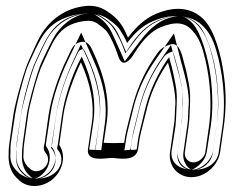

<svg xmlns="http://www.w3.org/2000/svg" viewBox="-20 -571 782 648"><path d="M633 -23C614 -23 601 -39 604 -58L616 -142C617 -150 618 -159 619 -168L621 -211C622 -235 623 -259 617 -290C611 -320 607 -340 603 -352C596 -375 589 -434 552 -420C538 -415 524 -409 514 -395C474 -341 446 -282 429 -219C423 -195 417 -175 414 -161C408 -136 403 -119 400 -95L399 -89C389 -89 378 -88 364 -88C350 -88 337 -89 330 -89L340 -157C351 -232 334 -312 294 -397C286 -414 277 -437 248 -428C229 -422 223 -409 215 -392L205 -371C179 -318 153 -243 144 -183L131 -90C130 -80 122 -69 135 -54C141 -47 143 -38 142 -28C139 -1 101 20 80 -3L73 -9C62 -22 58 -34 59 -46C60 -59 59 -72 62 -90L75 -183C77 -200 84 -229 95 -270C106 -310 116 -339 123 -353C138 -384 152 -420 170 -446C192 -478 221 -493 258 -499C279 -502 293 -502 308 -492C326 -480 337 -469 341 -464C355 -444 368 -415 380 -379C380 -379 391 -337 423 -376C427 -381 430 -385 434 -392C463 -439 493 -467 522 -479C573 -500 605 -495 629 -468C642 -454 655 -435 665 -400C686 -328 698 -234 685 -142L673 -58C670 -39 651 -23 633 -23ZM626 27C672 27 716 -12 723 -58L735 -142C743 -198 744 -255 736 -313C728 -379 706 -466 668 -505C629 -545 573 -552 508 -525C472 -510 441 -483 412 -444C394 -486 380 -508 340 -534C316 -550 288 -555 256 -549C206 -541 162 -514 130 -471C109 -443 94 -403 78 -369C63 -339 31 -224 25 -183L12 -90C9 -72 9 -57 9 -41C9 -16 17 10 35 28L41 34C71 66 126 64 162 30C195 -2 202 -49 180 -82C180 -83 181 -87 181 -90L194 -183C202 -239 229 -310 253 -361C287 -285 299 -217 290 -157L277 -68C270 -22 339 -38 357 -38C375 -38 439 -22 446 -68L450 -95C451 -103 453 -112 455 -121C463 -153 468 -175 478 -213C492 -265 515 -314 547 -360C554 -332 577 -254 571 -210V-208L569 -164C568 -156 567 -149 566 -142L554 -58C547 -12 580 27 626 27ZM633 2C599 2 575 -29 580 -62L592 -146C593 -153 593 -162 594 -170L596 -212C597 -235 597 -258 592 -286C586 -316 582 -334 579 -344C573 -363 568 -390 562 -397H561C548 -392 540 -388 534 -380C496 -328 469 -273 453 -213C447 -189 442 -170 439 -156C433 -130 427 -113 424 -91L421 -65L400 -64C390 -64 379 -63 364 -63C349 -63 337 -64 329 -64L301 -65L315 -161C325 -230 311 -304 272 -386C262 -407 263 -407 255 -404C247 -401 246 -400 237 -381L227 -360C202 -310 177 -235 169 -179L156 -86C155 -76 152 -73 152 -72L154 -70C164 -57 169 -41 167 -25C163 10 129 36 95 32C83 30 73 26 62 15L55 8L54 7C39 -10 34 -29 35 -48C36 -58 34 -73 37 -94L51 -187C54 -206 60 -236 71 -277C82 -318 92 -347 100 -364C114 -393 129 -431 150 -460C176 -497 212 -517 254 -524C277 -528 301 -526 322 -512C342 -499 353 -489 361 -478C377 -455 390 -429 403 -391L404 -392C406 -395 408 -398 412 -405C443 -455 477 -487 513 -502C569 -525 615 -521 648 -485C663 -469 678 -445 689 -407C711 -332 724 -235 710 -138L698 -54C693 -22 664 2 633 2ZM626 2C659 2 694 -29 699 -62L711 -146C719 -199 718 -254 711 -310C703 -374 680 -456 650 -487C619 -518 577 -527 518 -502C487 -489 459 -466 432 -429L406 -394L389 -434C372 -474 362 -489 326 -513C308 -525 289 -530 261 -524C217 -517 178 -494 150 -456C132 -432 117 -393 100 -358C88 -333 55 -215 50 -179L37 -86C35 -70 34 -56 34 -40C34 -20 40 -2 52 10L59 17C78 37 116 38 144 12C170 -12 173 -47 159 -69L154 -76L155 -85C155 -86 155 -90 156 -94L170 -187C179 -247 205 -320 230 -372L253 -421L276 -371C311 -292 324 -219 314 -153L302 -64C302 -63 301 -63 301 -62C310 -59 339 -63 357 -63C394 -63 419 -56 421 -72L425 -99C426 -108 428 -116 430 -126C438 -158 443 -180 453 -219C468 -274 492 -326 526 -374L557 -419L571 -366C578 -339 604 -263 596 -206L594 -162C593 -153 592 -145 591 -138L579 -54C575 -25 593 -2 619 2ZM633 2C564 2 556 -41 559 -60L572 -144C573 -152 573 -160 574 -169L576 -212C577 -236 578 -259 572 -288C566 -318 562 -338 559 -348C556 -357 554 -366 551 -378C549 -375 546 -372 544 -369C512 -321 488 -270 473 -215C467 -191 462 -172 459 -158C453 -133 448 -116 445 -93L441 -66L403 -64C392 -63 379 -63 364 -63H349C340 -63 332 -64 326 -64L281 -66L295 -159C305 -228 292 -301 256 -380L248 -365C222 -314 197 -239 189 -181L176 -88C174 -72 170 -71 176 -64C186 -52 188 -40 187 -27C185 -5 163 34 98 32C70 31 50 20 40 9L33 2C19 -14 14 -32 15 -47C16 -59 14 -73 17 -92L31 -185C34 -203 40 -233 51 -274C62 -315 71 -344 79 -360C93 -390 108 -426 128 -455C153 -491 191 -514 245 -523C260 -525 280 -528 301 -524C319 -521 333 -515 343 -508C363 -494 376 -483 383 -473C392 -459 401 -445 409 -426C435 -460 460 -484 495 -499C525 -512 561 -521 600 -515C623 -511 640 -503 653 -494C659 -489 664 -484 669 -479C684 -463 698 -441 709 -404C731 -330 744 -235 730 -140L718 -56C715 -34 695 2 633 2ZM626 2C630 2 672 -18 678 -60L691 -144C699 -198 698 -254 691 -311C683 -375 659 -462 629 -493C603 -520 585 -521 553 -511C548 -509 542 -508 536 -505C510 -494 482 -471 454 -434L401 -364L368 -438C350 -479 340 -495 306 -518C292 -528 286 -528 272 -525H270H269C238 -520 201 -500 172 -461C154 -436 138 -397 121 -363C108 -337 75 -219 70 -181L57 -88C55 -71 54 -56 54 -40C54 -18 62 4 74 16L81 23C93 36 97 32 101 31C106 30 114 25 123 17C142 0 151 -27 147 -51C146 -59 142 -68 138 -74L135 -79V-84C135 -85 136 -89 136 -92L150 -185C158 -243 184 -315 209 -367L254 -461L296 -367C331 -289 343 -219 334 -155L322 -66C322 -64 321 -62 321 -60C329 -60 338 -63 357 -63C381 -63 390 -60 397 -60C398 -61 400 -65 401 -70L405 -97C406 -105 408 -114 410 -124C418 -156 423 -178 433 -217C448 -271 471 -321 505 -369L567 -458L591 -363C598 -336 623 -258 616 -208V-207L614 -163C613 -154 612 -147 611 -140L599 -56C594 -18 622 1 626 2Z"/></svg>

Font: AppleStorm
Style: XbdFaxIta
Weight: 800
Foundry: Cannot Into Space Fonts
Version: Version 1.01